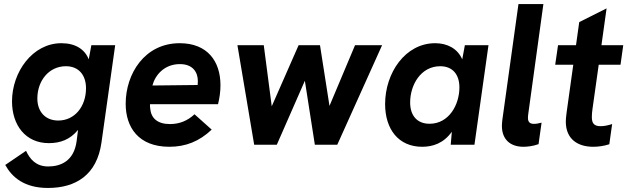

<svg xmlns="http://www.w3.org/2000/svg" viewBox="-20 -717 3108 951"><path d="M217.5 214C356 214 460 149 482.5 -10.5L550.5 -493H432.5L419.5 -423C400.5 -472 354.5 -503 284 -503C141 -503 39.5 -360 39.5 -215C39.5 -96.5 107 -8 222 -8C278.5 -8 327 -25.5 366.5 -73.5L359.5 -17.5C346 83 278 107.5 218.5 107.5C158 107.5 127.5 70.5 109 30L6 100C39.5 161 100.5 214 217.5 214ZM165 -229C165 -318 223 -389 306.5 -389C370 -389 406 -345 406 -280C406 -190.5 351 -120 268.5 -120C204 -120 165 -164.5 165 -229Z M819 10C900 10 967.5 -17 1028.5 -75L943.5 -151C908 -118 868 -102.5 822 -102.5C760 -102.5 728 -131.5 724 -180C723 -186.5 722.5 -193.5 723 -201H1060C1067.5 -232 1072 -262.5 1072 -295C1072 -413.5 1007.5 -503 870 -503C696 -503 602.5 -351 602.5 -203C602.5 -87.5 665 10 819 10ZM735 -293.5C748 -344 793 -399.5 871 -399.5C935 -399.5 960 -359.5 960 -315C960 -308 959.5 -302 959 -296Z M1239 0H1351L1490 -317L1539.5 0H1650.5L1872.5 -493H1738.5L1612 -192.5L1565 -493H1459L1326 -190.5L1286.5 -493H1156Z M2071 10C2123.5 10 2177 -7 2218 -64.5L2212.5 0H2330L2399.5 -493H2282.5L2269.5 -423C2246.5 -476.5 2195.5 -503 2135.5 -503C1987.5 -503 1887.5 -356 1887.5 -201.5C1887.5 -77.5 1953.5 10 2071 10ZM2011.5 -209.5C2011.5 -296 2064 -389 2160.5 -389C2221 -389 2255.5 -349 2255.5 -284C2255.5 -199 2204.5 -104 2107.5 -104C2046.5 -104 2011.5 -144 2011.5 -209.5Z M2572.5 10C2590.5 10 2618.5 7.5 2647.5 -3L2662.5 -109.5C2649.5 -106 2636.5 -103.5 2624.5 -103.5C2607 -103.5 2595 -110.5 2595 -132.5C2595 -139 2595.5 -147 2597 -156L2671.5 -697H2548L2468 -122C2467 -112 2466 -102 2466 -93.5C2466 -24 2510 10 2572.5 10Z M2918 10C2943 10 2970 6.5 2998 -2.5L3012 -102.5C2990 -95.5 2972 -92 2954.5 -92C2922 -92 2911.5 -107 2911.5 -137C2911.5 -149.5 2912.5 -162 2914.5 -176L2945.5 -396.5H3053.5L3067 -493H2959L2984.5 -675.5L2849 -607.5L2833 -493H2744L2730 -396.5H2819.5L2786.5 -160C2783.5 -136.5 2782.5 -125.5 2782.5 -115C2782.5 -25.5 2844.5 10 2918 10Z"/></svg>

Font: HK Grotesk
Style: Bold Italic
Weight: 700
Italic angle: -16°
Designer: Alfredo Marco Pradil
Foundry: Hanken Design Co.
Version: Version 3.001;FEAKit 1.0